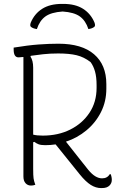

<svg xmlns="http://www.w3.org/2000/svg" viewBox="-20 -944 640 984"><path d="M169 -795Q148 -798 138 -807Q132 -813 138 -829Q157 -874 196.5 -899Q236 -924 297 -924H305Q366 -924 405.5 -899Q445 -874 464 -829Q470 -813 464 -807Q454 -798 433 -795Q419 -838 389.5 -859.5Q360 -881 301 -885Q242 -881 212.5 -859.5Q183 -838 169 -795ZM161 3Q150 7 139 7Q122 7 111 -5Q100 -17 100 -40V-652Q83 -650 75 -650Q50 -650 50 -690V-700Q123 -712 177.5 -716Q232 -720 280 -720Q399 -720 462 -666Q525 -612 525 -513V-489Q525 -424 497.5 -369.5Q470 -315 423 -276Q376 -237 318 -218Q347 -181 374.5 -146.5Q402 -112 432 -74Q451 -51 468.5 -40.5Q486 -30 503 -30Q530 -30 542 -51H548Q550 -44 551.5 -37Q553 -30 553 -22Q553 -5 541 7Q535 13 525.5 16.5Q516 20 499 20Q471 20 445 3.5Q419 -13 389 -50Q358 -88 327 -127Q296 -166 265 -204Q239 -200 212 -200Q190 -200 178 -204.5Q166 -209 156 -217L150 -215V-80Q150 -44 152 -30Q154 -16 161 3ZM150 -597V-254Q169 -249 199 -249Q278 -249 340 -280Q402 -311 438.5 -366Q475 -421 475 -494V-508Q475 -549 467 -577.5Q459 -606 444 -626Q410 -652 372.5 -661Q335 -670 278 -670Q236 -670 200.5 -666Q165 -662 138 -658L136 -654Q150 -634 150 -597Z"/></svg>

Font: Recursive Sn Csl St Lt
Style: Regular
Weight: 300
Version: Version 1.079;hotconv 1.0.112;makeotfexe 2.5.65598; ttfautoh